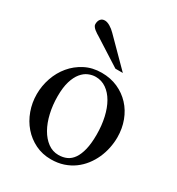

<svg xmlns="http://www.w3.org/2000/svg" viewBox="-168 -787 836 907"><g transform="rotate(30 250.0 -333.0)"><path d="M465.8 -231.9Q465.8 -203.1 459.7 -173.6Q453.6 -144 441.4 -116.7Q429.2 -89.4 410.6 -65.4Q392.1 -41.5 367.7 -23.7Q343.3 -5.9 312.5 4.4Q281.7 14.6 245.1 14.6Q198.2 14.6 159.4 -4.4Q120.6 -23.4 92.5 -55.7Q64.5 -87.9 49.1 -130.4Q33.7 -172.9 33.7 -219.2Q33.7 -264.6 48.6 -307.9Q63.5 -351.1 91.6 -384.8Q119.6 -418.5 159.7 -439.2Q199.7 -460 250 -460Q298.3 -460 337.9 -442.4Q377.4 -424.8 406 -394Q434.6 -363.3 450.2 -321.5Q465.8 -279.8 465.8 -231.9ZM374.5 -194.3Q374.5 -244.1 364.7 -287.1Q355 -330.1 336.9 -361.6Q318.8 -393.1 293 -411.1Q267.1 -429.2 234.9 -429.2Q215.8 -429.2 196 -420.9Q176.3 -412.6 160.2 -393.1Q144 -373.5 134 -341.1Q124 -308.6 124 -259.8Q124 -211.9 134 -168.5Q144 -125 162.6 -92.3Q181.2 -59.6 207.3 -40.3Q233.4 -21 265.6 -21Q290 -21 310.1 -30Q330.1 -39.1 344.2 -59.6Q358.4 -80.1 366.5 -113.3Q374.5 -146.5 374.5 -194.3ZM295.4 -508.8 151.4 -600.6Q145 -604.5 137.5 -609.1Q129.9 -613.8 123.3 -619.4Q116.7 -625 112.3 -631.1Q107.9 -637.2 107.9 -643.6Q107.9 -661.1 116.2 -671.1Q124.5 -681.2 139.2 -681.2Q151.9 -681.2 167.7 -671.9Q183.6 -662.6 197.3 -648.4L335.9 -508.8Z"/></g></svg>

Font: Doulos SIL Eur
Style: Regular
Weight: 400
Designer: Walt Agee, Victor Gaultney, Peter Martin, Debbi Hosken, Becca Hirsbrunner
Foundry: SIL International
Version: Version 5.000